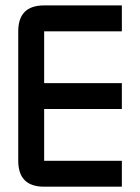

<svg xmlns="http://www.w3.org/2000/svg" viewBox="-20 -704 528 724"><path d="M146.5 -683.6H439.5V-585.9H146.5V-390.6H439.5V-293H146.5V-97.7H439.5V0H146.5Q48.8 0 48.8 -97.7V-585.9Q48.8 -683.6 146.5 -683.6Z"/></svg>

Font: BabelStone Runic Norse
Style: Regular
Weight: 400
Designer: Andrew West
Foundry: BabelStone
Version: Version 3.002 March 14, 2022